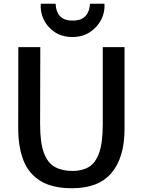

<svg xmlns="http://www.w3.org/2000/svg" viewBox="-20 -994 760 1022"><path d="M363.5 8Q260 8 196.8 -30Q133.5 -68 105.2 -139.5Q77 -211 77 -311L77.5 -743H194.5L193.5 -333.5Q193.5 -234 213.8 -180Q234 -126 272.8 -105Q311.5 -84 367 -84Q417 -84 452.8 -105.2Q488.5 -126.5 507.8 -180.5Q527 -234.5 527 -333.5V-743H643V-309Q643 -156 574 -74Q505 8 363.5 8ZM366 -797Q310.5 -797 271.2 -823.2Q232 -849.5 212.8 -890Q193.5 -930.5 197 -974H276Q276.5 -968.5 278.2 -954.2Q280 -940 288 -923.8Q296 -907.5 314.8 -896Q333.5 -884.5 367 -884.5Q400.5 -884.5 419 -896Q437.5 -907.5 446 -923.8Q454.5 -940 456.5 -954.2Q458.5 -968.5 459 -974H536Q539.5 -930.5 519 -890Q498.5 -849.5 459 -823.2Q419.5 -797 366 -797Z"/></svg>

Font: Koeln Type Sans
Style: Regular
Weight: 400
Designer: Eben Sorkin
Foundry: Eben Sorkin
Version: Version 2.001